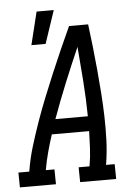

<svg xmlns="http://www.w3.org/2000/svg" viewBox="-83 -859 639 902"><g transform="rotate(-5 236.5 -408.0)"><path d="M-26 0 -27 -70H24L25 -74Q34 -130 51 -186Q68 -242 87.5 -297.5Q107 -353 129 -408Q151 -463 174 -517.5Q197 -572 221 -626.5Q245 -681 270 -735H360Q367 -681 373 -626.5Q379 -572 384 -517.5Q389 -463 393 -408Q397 -353 398.5 -297.5Q400 -242 398 -186Q396 -130 387 -74L386 -70H427L428 0H258L257 -70H308L309 -74Q316 -114 318 -154.5Q320 -195 321 -235H145Q132 -195 121 -154.5Q110 -114 103 -74L102 -70H143L144 0ZM321 -305Q320 -388 314 -470Q308 -552 301 -634Q265 -552 231.5 -470Q198 -388 168 -305ZM86 -661 124 -816H205L153 -661Z"/></g></svg>

Font: Iosevka Curly Slab
Style: Italic
Weight: 400
Italic angle: -9°
Monospace: yes
Designer: Belleve Invis
Foundry: Belleve Invis
Version: Version 22.1.2; ttfautohint (v1.8.4)